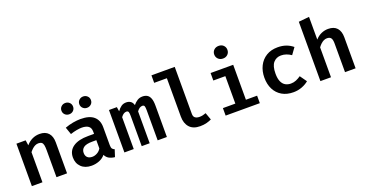

<svg xmlns="http://www.w3.org/2000/svg" viewBox="-38 -1515 4276 2251"><g transform="rotate(-20 2100.0 -390.0)"><path d="M80.5 0V-529.5H195.5L205 -464Q239 -504 281.5 -524.2Q324 -544.5 373 -544.5Q444.5 -544.5 482 -503.2Q519.5 -462 519.5 -387.5V0H387.5V-336Q387.5 -376 382.5 -400.2Q377.5 -424.5 363.5 -435.2Q349.5 -446 323 -446Q301.5 -446 281.8 -436.5Q262 -427 244.8 -411Q227.5 -395 212.5 -375.5V0Z M1103 -139.5Q1103 -109 1112 -95.2Q1121 -81.5 1141 -74.5L1112.5 14Q1070 9.5 1040.2 -7.2Q1010.5 -24 994.5 -57.5Q964.5 -21 918.8 -3Q873 15 823 15Q742 15 694.5 -31Q647 -77 647 -150.5Q647 -235 713.2 -280.8Q779.5 -326.5 901 -326.5H975V-355Q975 -402 946 -423.2Q917 -444.5 862.5 -444.5Q837 -444.5 798.8 -437.8Q760.5 -431 720 -417L688.5 -507.5Q739 -526.5 790.2 -535.5Q841.5 -544.5 883.5 -544.5Q995 -544.5 1049 -497.2Q1103 -450 1103 -363.5ZM866 -80.5Q896 -80.5 926.8 -97.5Q957.5 -114.5 975 -145V-248H923Q849.5 -248 816.8 -224.5Q784 -201 784 -158Q784 -121 805 -100.8Q826 -80.5 866 -80.5ZM781 -641.5Q750.5 -641.5 729.5 -661.5Q708.5 -681.5 708.5 -712Q708.5 -742 729.5 -762.2Q750.5 -782.5 781 -782.5Q812 -782.5 832.8 -762.2Q853.5 -742 853.5 -712Q853.5 -681.5 832.8 -661.5Q812 -641.5 781 -641.5ZM1003.5 -641.5Q973.5 -641.5 952.5 -661.5Q931.5 -681.5 931.5 -712Q931.5 -742 952.5 -762.2Q973.5 -782.5 1003.5 -782.5Q1034.5 -782.5 1055.5 -762.2Q1076.5 -742 1076.5 -712Q1076.5 -681.5 1055.5 -661.5Q1034.5 -641.5 1003.5 -641.5Z M1657 -544.5Q1691 -544.5 1715 -530.2Q1739 -516 1752 -482.8Q1765 -449.5 1765 -392.5V0H1650V-376Q1650 -412 1644.2 -427Q1638.5 -442 1618.5 -442Q1602 -442 1585.2 -432.2Q1568.5 -422.5 1550.5 -397.5V0H1451V-376Q1451 -412 1445.2 -427Q1439.5 -442 1419.5 -442Q1402.5 -442 1386 -432.2Q1369.5 -422.5 1351.5 -397.5V0H1235V-529.5H1333.5L1342 -474.5Q1365.5 -507.5 1391.5 -526Q1417.5 -544.5 1454 -544.5Q1484 -544.5 1507.2 -529.8Q1530.5 -515 1540.5 -479.5Q1563.5 -508.5 1592 -526.5Q1620.5 -544.5 1657 -544.5Z M2132.5 -741V-154Q2132.5 -119.5 2152.8 -105Q2173 -90.5 2207.5 -90.5Q2229 -90.5 2249 -95.2Q2269 -100 2287 -107L2319.5 -17Q2294.5 -4.5 2258.8 5.2Q2223 15 2176 15Q2089.5 15 2045 -34.5Q2000.5 -84 2000.5 -168V-647.5H1842V-741Z M2785 -529.5V-93.5H2924.5V0H2498V-93.5H2653V-436H2503V-529.5ZM2699.5 -796.5Q2736 -796.5 2758.8 -774Q2781.5 -751.5 2781.5 -718Q2781.5 -684.5 2758.8 -661.8Q2736 -639 2699.5 -639Q2663 -639 2640 -661.8Q2617 -684.5 2617 -718Q2617 -751.5 2640 -774Q2663 -796.5 2699.5 -796.5Z M3347 -91Q3382 -91 3412.8 -104Q3443.5 -117 3472 -137L3532 -52.5Q3497 -23 3447.5 -4Q3398 15 3341.5 15Q3258.5 15 3199.2 -19.8Q3140 -54.5 3108.2 -116.8Q3076.5 -179 3076.5 -261.5Q3076.5 -343 3108.8 -407.2Q3141 -471.5 3200.8 -508Q3260.5 -544.5 3343.5 -544.5Q3400.5 -544.5 3446.8 -528.2Q3493 -512 3531.5 -480L3473 -399Q3443.5 -419.5 3412.2 -430.2Q3381 -441 3347.5 -441Q3289 -441 3252.2 -398.8Q3215.5 -356.5 3215.5 -261.5Q3215.5 -199 3232.8 -161.5Q3250 -124 3279.8 -107.5Q3309.5 -91 3347 -91Z M3812.5 -753.5V-470Q3845.5 -507.5 3886.8 -526Q3928 -544.5 3973 -544.5Q4046 -544.5 4082.8 -503.2Q4119.5 -462 4119.5 -387.5V0H3987.5V-358Q3987.5 -406 3972.8 -426Q3958 -446 3922.5 -446Q3901.5 -446 3881.8 -436.2Q3862 -426.5 3844.8 -410Q3827.5 -393.5 3812.5 -373V0H3680.5V-740.5Z"/></g></svg>

Font: Fira Code Light SemiBold
Style: Regular
Weight: 600
Monospace: yes
Version: Version 5.002